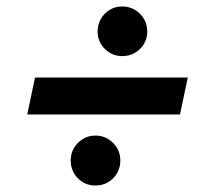

<svg xmlns="http://www.w3.org/2000/svg" viewBox="-20 -613 642 592"><path d="M559 -374 535 -260H64L88 -374ZM274 -195Q306 -195 328.5 -172.5Q351 -150 351 -118Q351 -86 329 -63.5Q307 -41 274 -41Q242 -41 220 -63.5Q198 -86 198 -118Q198 -150 220.5 -172.5Q243 -195 274 -195ZM357 -440Q326 -440 303.5 -462Q281 -484 281 -516Q281 -548 303 -570.5Q325 -593 357 -593Q389 -593 411.5 -570.5Q434 -548 434 -516Q434 -484 411.5 -462Q389 -440 357 -440Z"/></svg>

Font: Nacelle Heavy
Style: Italic
Weight: 800
Italic angle: -12°
Designer: Sora Sagano
Foundry: Sora Sagano
Version: Version 1.000;FEAKit 1.0